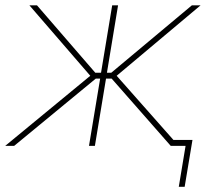

<svg xmlns="http://www.w3.org/2000/svg" viewBox="-39 -556 789 732"><path d="M-19 0 305.2 -267.1 73.2 -535.6H102.1L324.2 -278.8H346.2L388.7 -535.6H411.1L368.7 -278.8H385.3L692.4 -535.6H725.6L405.8 -267.1L642.1 0H611.8L386.7 -256.3H365.2L322.8 0H300.3L342.8 -256.3H326.2L15.1 0ZM642.6 156.2 668.5 0H615.7L619.6 -22.5H694.8L665 156.2Z"/></svg>

Font: Inter 20pt Thin
Style: Italic
Weight: 250
Italic angle: -9.3988°
Version: Version 4.001;git-66647c0bb